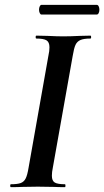

<svg xmlns="http://www.w3.org/2000/svg" viewBox="-20 -772 430 792"><path d="M25 -12Q52 -12 65.5 -17Q79 -22 86 -36Q93 -50 98 -81L180 -544Q184 -561 184 -577Q184 -598 172 -605.5Q160 -613 130 -613Q127 -613 127 -619Q127 -625 130 -625L176 -624Q216 -622 240 -622Q270 -622 310 -624L353 -625Q356 -625 356 -619Q356 -613 353 -613Q326 -613 312 -607Q298 -601 291.5 -587Q285 -573 280 -542L198 -81Q194 -62 194 -47Q194 -26 206 -19Q218 -12 248 -12Q250 -12 250 -6Q250 0 248 0Q220 0 203 -1L136 -2L71 -1Q54 0 25 0Q22 0 22 -6Q22 -12 25 -12ZM141 -732Q141 -740 144 -746Q147 -752 151 -752H379Q384 -752 387 -746Q390 -740 390 -732Q390 -724 387 -718Q384 -712 379 -712H151Q147 -712 144 -718Q141 -724 141 -732Z"/></svg>

Font: Cormorant Garamond
Style: Bold Italic
Weight: 700
Italic angle: -10°
Designer: Christian Thalmann (Catharsis Fonts)
Foundry: Catharsis Fonts
Version: Version 4.000